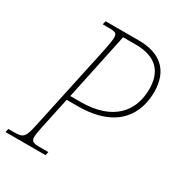

<svg xmlns="http://www.w3.org/2000/svg" viewBox="-187 -827 873 939"><g transform="rotate(30 249.5 -357.0)"><path d="M-17 0H209L213 -20H162C129 -20 116 -25 116 -51C116 -64 120 -82 125 -108L163 -286H223C455 -286 515 -418 515 -533C515 -657 441 -714 324 -714H136L131 -694H162C205 -694 212 -690 212 -664C212 -650 207 -623 200 -587L97 -108C81 -31 72 -20 22 -20H-13ZM226 -311H169L249 -689H320C430 -689 487 -637 487 -533C487 -411 413 -311 226 -311Z"/></g></svg>

Font: Noto Serif SemiCondensed Thin
Style: Italic
Weight: 100
Width: 4
Italic angle: -12°
Designer: Monotype Design Team
Foundry: Monotype Imaging Inc.
Version: Version 2.013